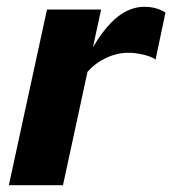

<svg xmlns="http://www.w3.org/2000/svg" viewBox="-20 -544 506 564"><path d="M6 0 118 -516H277L253 -405Q289 -466 326 -495Q363 -524 404 -524Q440 -524 466 -507L437 -369Q427 -377 403 -383Q379 -389 357 -389Q324 -389 292 -374Q260 -359 237 -333L165 0Z"/></svg>

Font: Red Hat Text
Style: Italic
Weight: 300
Italic angle: -12°
Designer: Pentagram, MCKL
Foundry: Pentagram, MCKL
Version: Version 1.023